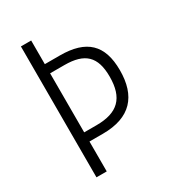

<svg xmlns="http://www.w3.org/2000/svg" viewBox="-174 -810 817 907"><g transform="rotate(-30 234.0 -357.0)"><path d="M432 -383C432 -522 365 -585 221 -585H139V-714H83V0H139V-163H212C364 -163 432 -243 432 -383ZM206 -213H139V-535H217C328 -535 375 -490 375 -381C375 -265 323 -213 206 -213Z"/></g></svg>

Font: Noto Sans Armenian Condensed Light
Style: Regular
Weight: 300
Width: 3
Designer: Monotype Design Team
Foundry: Monotype Imaging Inc.
Version: Version 2.008